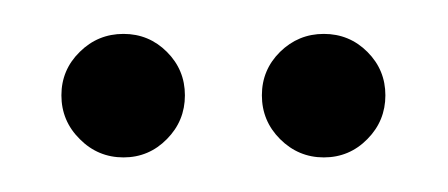

<svg xmlns="http://www.w3.org/2000/svg" viewBox="-20 -694 259 111"><path d="M51.4 -603Q36.6 -603 26.1 -613.6Q15.5 -624.1 15.5 -638.9Q15.5 -653.6 26.1 -664Q36.6 -674.4 51.4 -674.4Q66.1 -674.4 76.5 -664Q86.9 -653.6 86.9 -638.9Q86.9 -624.1 76.5 -613.6Q66.1 -603 51.4 -603ZM167.2 -603Q152.5 -603 141.9 -613.6Q131.4 -624.1 131.4 -638.9Q131.4 -653.6 141.9 -664Q152.5 -674.4 167.2 -674.4Q182 -674.4 192.4 -664Q202.8 -653.6 202.8 -638.9Q202.8 -624.1 192.4 -613.6Q182 -603 167.2 -603Z"/></svg>

Font: Anybody UltraCondensed Thin
Style: Regular
Weight: 100
Width: 1
Designer: Tyler Finck
Foundry: Etcetera Type Company
Version: Version 1.110